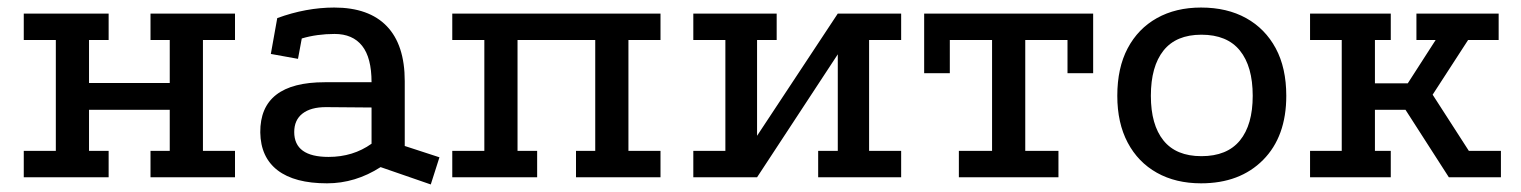

<svg xmlns="http://www.w3.org/2000/svg" viewBox="-20 -470 4033 509"><path d="M43 -434H268V-364H216V-250H430V-364H379V-434H603V-364H518V-70H603V0H379V-70H430V-179H216V-70H268V0H43V-70H128V-364H43Z M989 -27Q922 16 847 16Q761 16 716 -18.5Q671 -53 670 -119Q669 -252 841 -252H965Q965 -317 940 -348.5Q915 -380 867 -380Q844 -380 822 -377Q800 -374 780 -368L770 -314L698 -327L715 -422Q753 -436 791 -443Q829 -450 866 -450Q958 -450 1005.5 -400.5Q1053 -351 1053 -255V-83L1145 -53L1122 19ZM844 -186Q804 -186 782 -169Q760 -152 760 -120Q760 -54 851 -54Q916 -54 965 -89V-185Z M1179 -434H1731V-364H1646V-70H1731V0H1507V-70H1558V-364H1352V-70H1404V0H1179V-70H1264V-364H1179Z M1818 -434H2039V-364H1987V-110L2201 -434H2369V-364H2284V-70H2369V0H2149V-70H2201V-326L1987 0H1818V-70H1903V-364H1818Z M2430 -434H2878V-276H2810V-364H2698V-70H2786V0H2522V-70H2610V-364H2498V-276H2430Z M3164 -450Q3233 -450 3283.5 -422Q3334 -394 3362 -342Q3390 -290 3390 -216Q3390 -108 3328.5 -46Q3267 16 3164 16Q3097 16 3047 -12Q2997 -40 2969.5 -92Q2942 -144 2942 -216Q2942 -290 2969.5 -342Q2997 -394 3047 -422Q3097 -450 3164 -450ZM3165 -378Q3098 -378 3064.5 -336Q3031 -294 3031 -216Q3031 -139 3064.5 -97.5Q3098 -56 3165 -56Q3233 -56 3267 -97.5Q3301 -139 3301 -216Q3301 -294 3267 -336Q3233 -378 3165 -378Z M3453 -434H3667V-364H3625V-249H3712L3786 -364H3735V-434H3953V-364H3872L3778 -219L3874 -70H3959V0H3821L3706 -179H3625V-70H3667V0H3453V-70H3537V-364H3453Z"/></svg>

Font: Podkova Medium
Style: Regular
Weight: 500
Designer: Ilya Yudin
Foundry: Cyreal (www.cyreal.org)
Version: Version 2.103